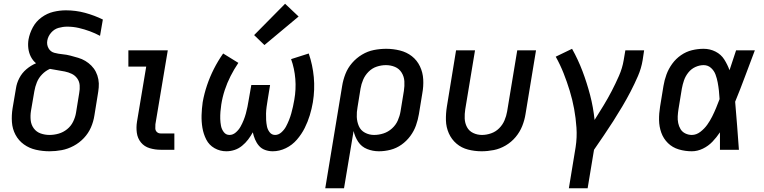

<svg xmlns="http://www.w3.org/2000/svg" viewBox="-20 -798 4072 1023"><path d="M244 8Q276 8 308.5 2Q341 -4 372 -20.5Q403 -37 427 -62.5Q451 -88 464.5 -119Q478 -150 483 -183L500 -288Q504 -310 506 -332Q508 -354 504 -375.5Q500 -397 490.5 -415.5Q481 -434 466.5 -448.5Q452 -463 434.5 -473.5Q417 -484 396.5 -490Q376 -496 355.5 -501.5Q335 -507 313 -509Q291 -511 270 -516.5Q249 -522 238.5 -541Q228 -560 232 -582Q236 -605 252.5 -624Q269 -643 292 -649.5Q315 -656 338 -656Q370 -656 400 -649Q430 -642 458.5 -631.5Q487 -621 513 -607L528 -694Q483 -716 433.5 -729.5Q384 -743 331 -743Q298 -743 264.5 -735Q231 -727 201.5 -705.5Q172 -684 155 -652.5Q138 -621 132 -588Q128 -564 131 -540Q134 -516 144.5 -495.5Q155 -475 172 -461Q144 -449 120.5 -429Q97 -409 83 -382Q69 -355 65 -327L47 -221Q41 -184 43.5 -147.5Q46 -111 62.5 -80Q79 -49 107.5 -28.5Q136 -8 171.5 0Q207 8 244 8ZM244 -79Q219 -79 196.5 -87Q174 -95 160 -114Q146 -133 143.5 -157.5Q141 -182 145 -207L163 -312Q167 -336 176.5 -359.5Q186 -383 204.5 -402Q223 -421 246 -431Q266 -427 286 -424Q306 -421 325.5 -417Q345 -413 362.5 -404.5Q380 -396 391.5 -380Q403 -364 404.5 -343.5Q406 -323 402 -302L385 -197Q381 -173 369.5 -149.5Q358 -126 337.5 -109.5Q317 -93 292.5 -86Q268 -79 244 -79Z M836 0H909V-87H836Q824 -87 816 -94.5Q808 -102 807.5 -113.5Q807 -125 808 -136L874 -530H664V-443H759L710 -150Q705 -120 709 -90.5Q713 -61 731 -39Q749 -17 777.5 -8.5Q806 0 836 0Z M1186 8Q1208 8 1229.5 1Q1251 -6 1269.5 -21Q1288 -36 1302 -54.5Q1316 -73 1327 -93Q1331 -74 1339 -55Q1347 -36 1360 -21Q1373 -6 1392.5 1Q1412 8 1433 8Q1469 8 1503 -8.5Q1537 -25 1562 -54Q1587 -83 1603.5 -116Q1620 -149 1630.5 -183.5Q1641 -218 1647 -253Q1658 -321 1652 -386.5Q1646 -452 1625 -513L1531 -483Q1549 -433 1553.5 -377.5Q1558 -322 1548 -266Q1545 -248 1541 -230Q1537 -212 1532 -194Q1527 -176 1520 -158.5Q1513 -141 1504 -124Q1495 -107 1479.5 -93Q1464 -79 1446 -79Q1428 -79 1417 -93Q1406 -107 1402.5 -124Q1399 -141 1398 -158.5Q1397 -176 1397.5 -193.5Q1398 -211 1400.5 -229Q1403 -247 1406 -265L1419 -345H1319L1305 -265Q1302 -247 1298.5 -229Q1295 -211 1290 -193Q1285 -175 1278 -157.5Q1271 -140 1261.5 -123Q1252 -106 1236.5 -92.5Q1221 -79 1203 -79Q1184 -79 1172.5 -94Q1161 -109 1157.5 -127.5Q1154 -146 1153.5 -164.5Q1153 -183 1154.5 -202.5Q1156 -222 1159 -241Q1165 -280 1177.5 -318Q1190 -356 1208.5 -392.5Q1227 -429 1250 -463L1169 -513Q1141 -473 1119.5 -430.5Q1098 -388 1083 -343.5Q1068 -299 1060 -254Q1055 -219 1054 -184.5Q1053 -150 1058.5 -117Q1064 -84 1079 -54.5Q1094 -25 1123 -8.5Q1152 8 1186 8ZM1389 -558 1571 -710 1499 -778 1334 -611Z M1713 205H1813L1864 -100Q1871 -69 1888.5 -42.5Q1906 -16 1936 -4Q1966 8 1999 8Q2030 8 2061 0Q2092 -8 2119 -27Q2146 -46 2166 -73Q2186 -100 2196.5 -130Q2207 -160 2212 -190L2230 -300Q2237 -338 2235 -375Q2233 -412 2217.5 -444.5Q2202 -477 2174.5 -498.5Q2147 -520 2111 -529Q2075 -538 2038 -538Q2005 -538 1972 -531.5Q1939 -525 1909 -507Q1879 -489 1856 -462.5Q1833 -436 1820.5 -404Q1808 -372 1803 -340ZM1973 -79Q1947 -79 1924.5 -91Q1902 -103 1892 -126Q1882 -149 1881 -175Q1880 -201 1885 -227L1901 -326Q1905 -350 1915 -373.5Q1925 -397 1944 -416Q1963 -435 1987.5 -443Q2012 -451 2036 -451Q2062 -451 2084.5 -441.5Q2107 -432 2120 -411Q2133 -390 2134.5 -365Q2136 -340 2132 -314L2114 -204Q2110 -180 2099.5 -156Q2089 -132 2068.5 -113.5Q2048 -95 2023 -87Q1998 -79 1973 -79Z M2546 8Q2578 8 2611 1.5Q2644 -5 2674.5 -23Q2705 -41 2727.5 -68Q2750 -95 2762.5 -126.5Q2775 -158 2780 -190L2836 -530H2736L2682 -204Q2678 -180 2668 -156.5Q2658 -133 2639.5 -114.5Q2621 -96 2596.5 -87.5Q2572 -79 2548 -79Q2523 -79 2501 -89.5Q2479 -100 2468 -121Q2457 -142 2456 -166.5Q2455 -191 2459 -216L2511 -530H2410L2361 -230Q2355 -193 2356 -156.5Q2357 -120 2371.5 -87.5Q2386 -55 2412.5 -32.5Q2439 -10 2474 -1Q2509 8 2546 8Z M3011 205H3111L3145 0Q3171 -38 3197 -76Q3223 -114 3247.5 -152.5Q3272 -191 3295.5 -230.5Q3319 -270 3340 -310.5Q3361 -351 3379 -392.5Q3397 -434 3404 -477L3412 -530H3312L3303 -477Q3296 -435 3278 -394Q3260 -353 3239.5 -313.5Q3219 -274 3195.5 -235.5Q3172 -197 3148 -159Q3141 -227 3124 -292Q3107 -357 3083.5 -419Q3060 -481 3028 -538L2941 -496Q2965 -453 2983 -407.5Q3001 -362 3015.5 -314.5Q3030 -267 3039 -218Q3048 -169 3051.5 -117.5Q3055 -66 3047 -14Z M3666 8Q3696 8 3725 -6Q3754 -20 3776 -43Q3798 -66 3816 -93Q3816 -47 3816 0H3917Q3912 -64 3907.5 -128Q3903 -192 3897 -256Q3925 -324 3950.5 -393Q3976 -462 4002 -530H3902Q3884 -477 3867 -424Q3856 -454 3839 -481Q3822 -508 3792.5 -523Q3763 -538 3729 -538Q3698 -538 3667 -530.5Q3636 -523 3608.5 -504Q3581 -485 3561.5 -458Q3542 -431 3531 -401Q3520 -371 3515 -340L3497 -230Q3491 -194 3491.5 -158.5Q3492 -123 3503.5 -91Q3515 -59 3539 -35.5Q3563 -12 3596.5 -2Q3630 8 3666 8ZM3666 -79Q3648 -79 3631.5 -87Q3615 -95 3606 -110Q3597 -125 3593.5 -142.5Q3590 -160 3591 -178.5Q3592 -197 3595 -216L3613 -326Q3617 -348 3624.5 -370Q3632 -392 3647.5 -411.5Q3663 -431 3685 -441Q3707 -451 3729 -451Q3752 -451 3768.5 -436Q3785 -421 3792.5 -400.5Q3800 -380 3804 -358.5Q3808 -337 3810.5 -314.5Q3813 -292 3814 -270Q3805 -246 3795.5 -223Q3786 -200 3774.5 -177Q3763 -154 3748 -133Q3733 -112 3711.5 -95.5Q3690 -79 3666 -79Z"/></svg>

Font: Iosevka Sparkle Medium Oblique
Style: Regular
Weight: 500
Italic angle: -9°
Designer: Belleve Invis
Foundry: Belleve Invis
Version: Version 4.5.0; ttfautohint (v1.8.3)